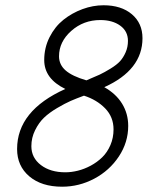

<svg xmlns="http://www.w3.org/2000/svg" viewBox="-20 -706 587 729"><path d="M215.8 2.9Q280.3 2.9 337.9 -27.6Q395.5 -58.1 431.2 -111.8Q466.8 -165.5 466.8 -228Q466.8 -274.4 443.6 -312.3Q420.4 -350.1 376 -375Q521 -440.4 521 -561Q521 -617.7 480.7 -651.9Q440.4 -686 373 -686Q333 -686 293.2 -671.4Q253.4 -656.7 220.9 -630.9Q188.5 -605 168.2 -564.9Q147.9 -524.9 147.9 -478Q147.9 -407.2 228 -368.2Q44.9 -286.1 44.9 -140.1Q44.9 -75.7 91.3 -36.4Q137.7 2.9 215.8 2.9ZM308.1 -400.9Q254.4 -416.5 229.2 -438.5Q204.1 -460.4 204.1 -492.2Q204.1 -547.4 250.5 -588.6Q296.9 -629.9 360.8 -629.9Q407.2 -629.9 436.5 -608.6Q465.8 -587.4 465.8 -550.8Q465.8 -527.3 457 -507.3Q448.2 -487.3 435.8 -473.6Q423.3 -460 399.9 -445.6Q376.5 -431.2 358.2 -422.6Q339.8 -414.1 308.1 -400.9ZM298.8 -342.8Q347.7 -327.1 379.4 -294.4Q411.1 -261.7 411.1 -214.8Q411.1 -182.6 399.2 -155Q387.2 -127.4 368.2 -108.9Q349.1 -90.3 324.7 -77.1Q300.3 -64 275.6 -57.9Q251 -51.8 228 -51.8Q171.4 -51.8 135.3 -79.3Q99.1 -106.9 99.1 -150.9Q99.1 -183.1 113.3 -211.7Q127.4 -240.2 147 -259Q166.5 -277.8 196.8 -295.7Q227.1 -313.5 248.3 -322.8Q269.5 -332 298.8 -342.8Z"/></svg>

Font: Comic Neue Angular
Style: Italic
Weight: 400
Italic angle: -12°
Designer: Craig Rozynski
Foundry: Craig Rozynski
Version: Version 2.003